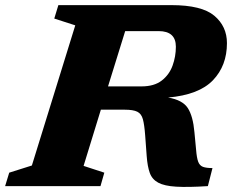

<svg xmlns="http://www.w3.org/2000/svg" viewBox="-47 -727 919 750"><path d="M279.5 -79 360.5 -52.5 345.5 0H-27L-11 -52.5L77.5 -80.5L247 -628L165 -654.5L181 -707H622.5Q741 -707 790.2 -665.5Q839.5 -624 839.5 -558.5Q839.5 -470.5 784.8 -413.5Q730 -356.5 609.5 -346Q666 -336.5 686.5 -305Q707 -273.5 712.5 -210.5L719 -142Q721.5 -110.5 727.2 -95.2Q733 -80 746 -75.2Q759 -70.5 783 -70.5L765 0Q687.5 5 641.2 2.2Q595 -0.5 571 -13.5Q547 -26.5 538 -51.8Q529 -77 526 -117.5L520 -199Q517 -239.5 511.2 -261Q505.5 -282.5 489.5 -290.5Q473.5 -298.5 440.5 -298.5H347ZM505.5 -389.5Q555.5 -389.5 585 -412.5Q614.5 -435.5 627.2 -471Q640 -506.5 640 -544.5Q640 -605.5 572.5 -605.5H442L375 -389.5Z"/></svg>

Font: Newsreader 6pt
Style: Bold Italic
Weight: 700
Italic angle: -17°
Designer: Hugues Gentile
Foundry: Production Type
Version: Version 1.003; ttfautohint (v1.8.3)